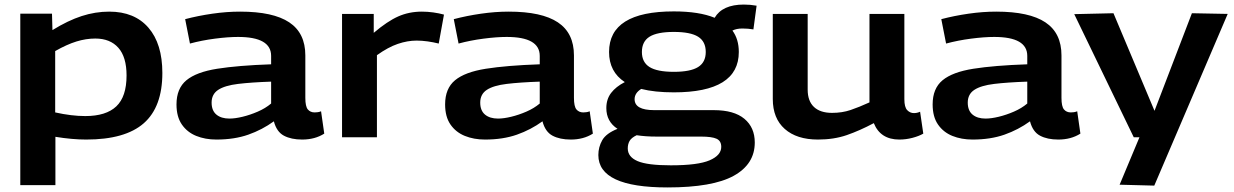

<svg xmlns="http://www.w3.org/2000/svg" viewBox="-20 -602 5412 842"><path d="M69 210V-542H208L210 -470Q278 -512 338 -531.5Q398 -551 459 -551Q570 -551 631 -480.5Q692 -410 692 -282Q692 -133 610.5 -61.5Q529 10 358 10Q297 10 223 -2V210ZM354 -93Q445 -93 490 -135.5Q535 -178 535 -271Q535 -352 499 -392.5Q463 -433 398 -433Q357 -433 315 -420Q273 -407 222 -378V-109Q294 -93 354 -93Z M754 -144Q754 -214 797.5 -250Q841 -286 932.5 -300.5Q1024 -315 1169 -320V-357Q1169 -440 1024 -440Q980 -440 922.5 -432.5Q865 -425 813 -411L792 -518Q849 -533 911.5 -542Q974 -551 1033 -551Q1178 -551 1248.5 -504Q1319 -457 1319 -359V-173Q1319 -135 1330 -122Q1341 -109 1360 -109Q1366 -109 1373.5 -110Q1381 -111 1388 -114L1402 -16Q1361 10 1305 10Q1257 10 1225 -7Q1193 -24 1181 -70Q1130 -33 1069 -11.5Q1008 10 929 10Q880 10 840.5 -6Q801 -22 777.5 -56Q754 -90 754 -144ZM908 -152Q908 -117 929 -99.5Q950 -82 986 -82Q1011 -82 1044 -90Q1077 -98 1110.5 -112.5Q1144 -127 1169 -148V-244Q1082 -241 1024 -234Q966 -227 937 -208Q908 -189 908 -152Z M1619 -541V-458Q1679 -509 1726.5 -530Q1774 -551 1830 -551Q1855 -551 1880 -547.5Q1905 -544 1927 -538L1904 -411Q1880 -417 1855 -420.5Q1830 -424 1807 -424Q1767 -424 1724.5 -409.5Q1682 -395 1633 -360V0H1480V-541Z M1932 -144Q1932 -214 1975.5 -250Q2019 -286 2110.5 -300.5Q2202 -315 2347 -320V-357Q2347 -440 2202 -440Q2158 -440 2100.5 -432.5Q2043 -425 1991 -411L1970 -518Q2027 -533 2089.5 -542Q2152 -551 2211 -551Q2356 -551 2426.5 -504Q2497 -457 2497 -359V-173Q2497 -135 2508 -122Q2519 -109 2538 -109Q2544 -109 2551.5 -110Q2559 -111 2566 -114L2580 -16Q2539 10 2483 10Q2435 10 2403 -7Q2371 -24 2359 -70Q2308 -33 2247 -11.5Q2186 10 2107 10Q2058 10 2018.5 -6Q1979 -22 1955.5 -56Q1932 -90 1932 -144ZM2086 -152Q2086 -117 2107 -99.5Q2128 -82 2164 -82Q2189 -82 2222 -90Q2255 -98 2288.5 -112.5Q2322 -127 2347 -148V-244Q2260 -241 2202 -234Q2144 -227 2115 -208Q2086 -189 2086 -152Z M2907 220Q2604 220 2604 78Q2604 43 2621 13Q2638 -17 2688 -37Q2639 -69 2639 -128Q2639 -167 2660 -194.5Q2681 -222 2720 -242Q2651 -287 2651 -374Q2651 -552 2935 -552Q3046 -552 3114 -524Q3148 -582 3242 -582Q3271 -582 3298 -577L3284 -473Q3273 -475 3260.5 -476Q3248 -477 3236 -477Q3210 -477 3192 -468Q3220 -430 3220 -374Q3220 -197 2935 -197Q2851 -197 2792 -212Q2763 -194 2763 -167Q2763 -119 2849 -119H3110Q3199 -119 3244.5 -81Q3290 -43 3290 23Q3290 118 3197.5 169Q3105 220 2907 220ZM2935 -287Q3008 -287 3041.5 -308Q3075 -329 3075 -374Q3075 -420 3041.5 -441Q3008 -462 2935 -462Q2862 -462 2828.5 -441Q2795 -420 2795 -374Q2795 -329 2828.5 -308Q2862 -287 2935 -287ZM2733 49Q2733 86 2776 104.5Q2819 123 2922 123Q3041 123 3092 101Q3143 79 3143 42Q3143 16 3122.5 6.5Q3102 -3 3054 -3H2859Q2810 -3 2772 -9Q2749 2 2741 16Q2733 30 2733 49Z M3567 10Q3474 10 3421.5 -36.5Q3369 -83 3369 -168V-541H3522V-209Q3522 -159 3549.5 -133Q3577 -107 3629 -107Q3673 -107 3710 -119.5Q3747 -132 3793 -153V-541H3946V-167Q3946 -132 3958.5 -119Q3971 -106 3988 -106Q4002 -106 4015 -112L4029 -16Q4010 -5 3981.5 2.5Q3953 10 3924 10Q3841 10 3812 -62Q3750 -29 3693.5 -9.5Q3637 10 3567 10Z M4070 -144Q4070 -214 4113.5 -250Q4157 -286 4248.5 -300.5Q4340 -315 4485 -320V-357Q4485 -440 4340 -440Q4296 -440 4238.5 -432.5Q4181 -425 4129 -411L4108 -518Q4165 -533 4227.5 -542Q4290 -551 4349 -551Q4494 -551 4564.5 -504Q4635 -457 4635 -359V-173Q4635 -135 4646 -122Q4657 -109 4676 -109Q4682 -109 4689.5 -110Q4697 -111 4704 -114L4718 -16Q4677 10 4621 10Q4573 10 4541 -7Q4509 -24 4497 -70Q4446 -33 4385 -11.5Q4324 10 4245 10Q4196 10 4156.5 -6Q4117 -22 4093.5 -56Q4070 -90 4070 -144ZM4224 -152Q4224 -117 4245 -99.5Q4266 -82 4302 -82Q4327 -82 4360 -90Q4393 -98 4426.5 -112.5Q4460 -127 4485 -148V-244Q4398 -241 4340 -234Q4282 -227 4253 -208Q4224 -189 4224 -152Z M4890 208 4977 0H4952L4691 -540L4863 -544L5043 -116L5207 -544L5364 -541L5042 212Z"/></svg>

Font: Georama Extended SemiBold
Style: Regular
Weight: 600
Width: 7
Designer: Jean-Baptiste Levee
Foundry: Production Type
Version: Version 1.000